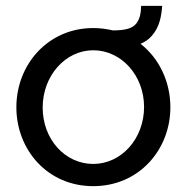

<svg xmlns="http://www.w3.org/2000/svg" viewBox="-20 -627 639 657"><path d="M461 -477C477 -484 490 -493 500 -505C526 -535 532 -570 535 -607H463C462 -581 459 -563 446 -546C433 -531 413 -523 366 -523C345 -528 322 -531 299 -531C144 -531 36 -406 36 -260C36 -115 142 10 299 10C456 10 563 -115 563 -260C563 -347 525 -427 461 -477ZM299 -66C203 -66 126 -150 126 -259C126 -368 204 -455 299 -455C395 -455 473 -369 473 -261C473 -152 395 -66 299 -66Z"/></svg>

Font: FIGSv2-sans-serif Medium
Style: Regular
Weight: 500
Designer: Matt McInerney, Pablo Impallari, Rodrigo Fuenzalida,Mirko Velimirovic
Foundry: Matt McInerney, Pablo Impallari, Rodrigo Fuenzalida
Version: Version 4.021;hotconv 1.0.109;makeotfexe 2.5.65596